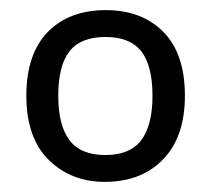

<svg xmlns="http://www.w3.org/2000/svg" viewBox="-20 -742 416 379"><path d="M345 -553Q345 -472 302 -427.5Q259 -383 187 -383Q120 -383 76 -426.5Q32 -470 32 -553Q32 -635 74 -678.5Q116 -722 189 -722Q260 -722 302.5 -679Q345 -636 345 -553ZM95 -553Q95 -495 117 -465.5Q139 -436 188 -436Q237 -436 259 -465.5Q281 -495 281 -553Q281 -612 259 -640.5Q237 -669 188 -669Q139 -669 117 -640.5Q95 -612 95 -553Z"/></svg>

Font: Noto Sans Kawi
Style: Regular
Weight: 400
Designer: Fadhl Haqq
Version: Version 1.000